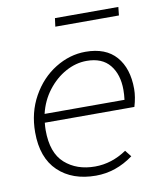

<svg xmlns="http://www.w3.org/2000/svg" viewBox="-82 -779 726 859"><g transform="rotate(-10 281.0 -350.0)"><path d="M50 -225Q50 -315 90.5 -387.5Q131 -460 196.5 -500.5Q262 -541 334 -541Q426 -541 473 -487Q520 -433 520 -340Q520 -303 507 -260H100Q98 -240 98 -226Q98 -123 151.5 -75.5Q205 -28 288 -28Q364 -28 432 -74L455 -45Q376 13 285 13Q178 13 114 -48Q50 -109 50 -225ZM226 -713H514L510 -675H221ZM469 -299Q472 -322 472 -344Q472 -414 437 -457Q402 -500 332 -500Q283 -500 236.5 -474.5Q190 -449 155 -403.5Q120 -358 106 -299Z"/></g></svg>

Font: Nebula Sans Light
Style: Regular
Weight: 300
Italic angle: -9°
Designer: Paul D. Hunt for Adobe (as Source Sans)
Foundry: Nebula Entertainment & Broadcasting LLC
Version: Version 1.010